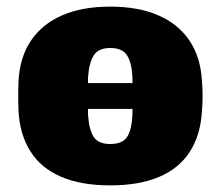

<svg xmlns="http://www.w3.org/2000/svg" viewBox="-20 -550 666 580"><path d="M108 -221Q97 -221 89.5 -229Q82 -237 82 -247V-273Q82 -284 89.5 -291.5Q97 -299 108 -299H517Q528 -299 535.5 -291.5Q543 -284 543 -273V-247Q543 -237 535.5 -229Q528 -221 517 -221ZM313 10Q225 10 164.5 -16Q104 -42 72 -92.5Q40 -143 36 -214Q35 -235 35 -260Q35 -285 36 -306Q40 -378 74 -428Q108 -478 168.5 -504Q229 -530 313 -530Q397 -530 457.5 -504Q518 -478 552 -428Q586 -378 590 -306Q592 -285 592 -260Q592 -235 590 -214Q586 -143 554 -92.5Q522 -42 461.5 -16Q401 10 313 10ZM313 -115Q350 -115 364 -136.5Q378 -158 380 -203Q380 -211 380.5 -226.5Q381 -242 381 -260Q381 -278 380.5 -294Q380 -310 380 -317Q378 -360 364 -382.5Q350 -405 313 -405Q277 -405 263 -382.5Q249 -360 246 -317Q246 -310 245.5 -294Q245 -278 245 -260Q245 -242 245.5 -226.5Q246 -211 246 -203Q249 -158 263 -136.5Q277 -115 313 -115Z"/></svg>

Font: Rubik Light ExtraBold
Style: Regular
Weight: 800
Version: Version 2.104